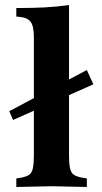

<svg xmlns="http://www.w3.org/2000/svg" viewBox="-20 -742 407 765"><path d="M32 -264 17 -299 326 -463 352 -406ZM45 3V-31L63 -34Q85 -38 96 -45.5Q107 -53 111 -71.5Q115 -90 115 -124V-593Q115 -637 102.5 -654.5Q90 -672 56 -675L45 -676V-710Q110 -710 158.5 -712.5Q207 -715 255 -722V-124Q255 -90 259 -71.5Q263 -53 274.5 -45.5Q286 -38 308 -34L326 -31V3L186 0Z"/></svg>

Font: Baskervville SC
Style: Regular
Weight: 400
Designer: Alexis Faudot, Rémi Forte, Morgane Pierson, Rafael Ribas, Tanguy Vanlaeys, Rosalie Wagner, Thomas Huot-Marchand
Foundry: ANRT
Version: Version 1.100